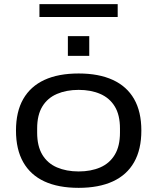

<svg xmlns="http://www.w3.org/2000/svg" viewBox="-20 -893 758 925"><path d="M359 12Q261 12 194 -19Q127 -50 92 -111.5Q57 -173 57 -264Q57 -355 92 -416Q127 -477 194 -508Q261 -539 359 -539Q456 -539 523.5 -508Q591 -477 626 -416Q661 -355 661 -264Q661 -173 626 -111.5Q591 -50 523.5 -19Q456 12 359 12ZM359 -67Q418 -67 463 -86.5Q508 -106 533 -147.5Q558 -189 558 -254V-274Q558 -339 533 -380Q508 -421 463 -440.5Q418 -460 359 -460Q300 -460 254.5 -440.5Q209 -421 184 -380Q159 -339 159 -274V-254Q159 -189 184 -147.5Q209 -106 254.5 -86.5Q300 -67 359 -67ZM307 -624V-719H410V-624ZM170 -811V-873H547V-811Z"/></svg>

Font: Archivo Expanded
Style: Regular
Weight: 400
Width: 7
Designer: Hector Gatti
Foundry: Omnibus-Type
Version: Version 2.001